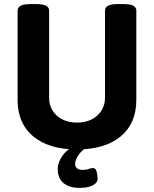

<svg xmlns="http://www.w3.org/2000/svg" viewBox="-20 -722 752 938"><path d="M356 8Q219 8 142.5 -55.5Q66 -119 66 -234V-670Q66 -702 126 -702H160Q220 -702 220 -670V-244Q220 -209 237 -181.5Q254 -154 285 -138.5Q316 -123 356 -123Q397 -123 427.5 -138.5Q458 -154 475.5 -181.5Q493 -209 493 -244V-670Q493 -702 553 -702H586Q646 -702 646 -670V-234Q646 -119 569.5 -55.5Q493 8 356 8ZM369 196Q319 196 290.5 172.5Q262 149 262 103Q262 71 286.5 37Q311 3 361 -17L416 -10Q382 9 364.5 34Q347 59 347 79Q347 92 356 100Q365 108 382 108Q402 108 413 103.5Q424 99 435 99Q448 99 452.5 118Q457 137 457 151Q457 165 445.5 175Q434 185 414.5 190.5Q395 196 369 196Z"/></svg>

Font: Asap
Style: Regular
Weight: 400
Designer: Pablo Cosgaya
Foundry: Omnibus-Type
Version: Version 3.001